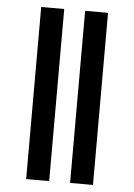

<svg xmlns="http://www.w3.org/2000/svg" viewBox="-52 -755 556 795"><g transform="rotate(5 226.0 -357.5)"><path d="M269.5 0V-715.3H364.7V0ZM86.9 0V-715.3H182.6V0Z"/></g></svg>

Font: Elstob 6pt Medium
Style: Regular
Weight: 500
Designer: Peter S. Baker
Version: Version 1.015